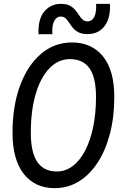

<svg xmlns="http://www.w3.org/2000/svg" viewBox="-20 -962 640 997"><path d="M264 15Q161.5 15 103.2 -59.2Q45 -133.5 45 -273Q45 -411.5 84 -517Q123 -622.5 192.5 -682Q262 -741.5 353.5 -741.5Q456.5 -741.5 515 -669Q573.5 -596.5 573.5 -459Q573.5 -355 551 -268.2Q528.5 -181.5 487.2 -118Q446 -54.5 389.2 -19.8Q332.5 15 264 15ZM275 -71.5Q320 -71.5 357.5 -99.8Q395 -128 422 -179.8Q449 -231.5 463.8 -302.5Q478.5 -373.5 478.5 -459Q478.5 -559.5 444.8 -607.2Q411 -655 343 -655Q282 -655 236.2 -607Q190.5 -559 165.2 -473.2Q140 -387.5 140 -273Q140 -170.5 173.8 -121Q207.5 -71.5 275 -71.5ZM434 -785Q405.5 -785 387.8 -794.2Q370 -803.5 358.8 -817Q347.5 -830.5 339 -844Q330.5 -857.5 320.8 -866.8Q311 -876 296 -876Q273 -876 261 -851.8Q249 -827.5 252 -784.5H180Q176.5 -862 209.8 -902Q243 -942 297 -942Q325 -942 342.2 -932.8Q359.5 -923.5 370.8 -910Q382 -896.5 390.5 -883Q399 -869.5 409 -860.2Q419 -851 434.5 -851Q458 -851 469.8 -874.8Q481.5 -898.5 479 -942H551Q554.5 -868.5 523.2 -826.8Q492 -785 434 -785Z"/></svg>

Font: Spline Sans Mono
Style: Italic
Weight: 400
Italic angle: -4°
Monospace: yes
Designer: Eben Sorkin, Mirko Velimirovic
Foundry: Sorkin Type
Version: Version 1.004